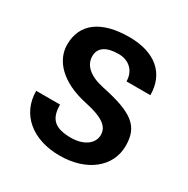

<svg xmlns="http://www.w3.org/2000/svg" viewBox="-169 -885 1022 1045"><g transform="rotate(30 342.0 -362.5)"><path d="M56 -230C56 -84 170 12 342 12C511 12 628 -81 628 -214C628 -336 565 -386 363 -428C272 -447 226 -490 226 -546C226 -599 267 -628 345 -628C412 -628 456 -584 456 -520H606C606 -656 512 -737 350 -737C174 -737 76 -664 76 -533C76 -436 154 -344 323 -308C438 -284 481 -249 481 -198C481 -141 425 -103 347 -103C245 -103 206 -140 206 -230Z"/></g></svg>

Font: Perun
Style: Bold
Weight: 700
Foundry: Copyright (c) Stefan Peev, Context Ltd, 2016
Version: Version 1.089